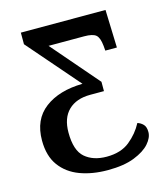

<svg xmlns="http://www.w3.org/2000/svg" viewBox="-109 -800 784 896"><g transform="rotate(-15 283.5 -351.5)"><path d="M302 11Q227 11 168 -11Q109 -33 74.5 -80Q40 -127 40 -202Q40 -303 108.5 -355Q177 -407 291 -409L75 -658V-714H484L490 -531H434L432 -555Q428 -595 412.5 -608Q397 -621 356 -621H184L379 -395V-350H313Q245 -350 207 -313Q169 -276 169 -206Q169 -119 208.5 -85Q248 -51 313 -51Q382 -51 424.5 -85.5Q467 -120 491 -166Q507 -161 518.5 -149Q530 -137 530 -112Q530 -85 505.5 -57Q481 -29 430.5 -9Q380 11 302 11Z"/></g></svg>

Font: Noto Serif SemiCondensed SemiBold
Style: Regular
Weight: 600
Width: 4
Designer: Monotype Design Team
Foundry: Monotype Imaging Inc.
Version: Version 2.013; ttfautohint (v1.8.4.7-5d5b)